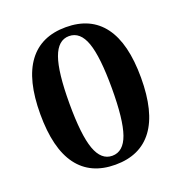

<svg xmlns="http://www.w3.org/2000/svg" viewBox="-130 -825 902 953"><g transform="rotate(-20 320.5 -349.0)"><path d="M320 14Q189 14 121.5 -77Q54 -168 54 -349Q54 -530 121.5 -621Q189 -712 320 -712Q451 -712 518.5 -621Q586 -530 586 -349Q586 -168 518.5 -77Q451 14 320 14ZM320 -33Q379 -33 405.5 -108Q432 -183 432 -349Q432 -515 405.5 -590Q379 -665 320 -665Q262 -665 235 -590Q208 -515 208 -349Q208 -183 235 -108Q262 -33 320 -33Z"/></g></svg>

Font: Arima Thin
Style: Bold
Weight: 700
Version: Version 1.100